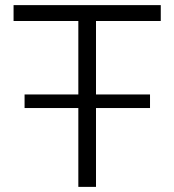

<svg xmlns="http://www.w3.org/2000/svg" viewBox="-20 -730 681 750"><path d="M608 -648V-710H33V-648H286V-361H76V-308H286V0H355V-308H566V-361H355V-648Z"/></svg>

Font: FIGSv2-sans-serif
Style: Regular
Weight: 400
Designer: Matt McInerney, Pablo Impallari, Rodrigo Fuenzalida,Mirko Velimirovic
Foundry: Matt McInerney, Pablo Impallari, Rodrigo Fuenzalida
Version: Version 4.021;hotconv 1.0.109;makeotfexe 2.5.65596